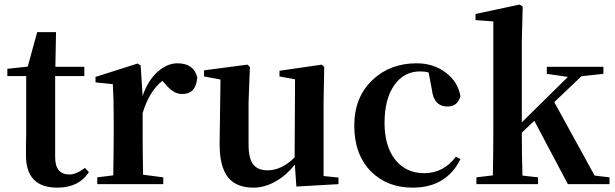

<svg xmlns="http://www.w3.org/2000/svg" viewBox="-20 -820 2737 855"><path d="M235.4 15.6Q95.7 15.6 95.7 -127.9Q95.7 -142.6 95.7 -170.9Q96.7 -205.1 96.7 -225.6V-481.4H12.7V-513.7L103.5 -523.4L145.5 -676.8H229.5L226.6 -522.5H355.5V-481.4H225.6V-120.1Q225.6 -43 289.1 -43Q319.3 -43 358.4 -72.3L376 -53.7Q331.1 15.6 235.4 15.6Z M413.1 0V-30.3L484.4 -39.1Q486.3 -150.4 486.3 -229.5V-299.8Q486.3 -382.8 482.4 -445.3L405.3 -453.1V-477.5L592.8 -537.1L606.4 -528.3L615.2 -392.6Q637.7 -460.9 682.6 -501Q724.6 -538.1 770.5 -538.1Q842.8 -538.1 858.4 -475.6Q853.5 -401.4 791 -401.4Q768.6 -401.4 750 -414.1Q734.4 -423.8 713.9 -448.2L703.1 -460Q644.5 -414.1 615.2 -316.4V-229.5Q615.2 -153.3 617.2 -42L707 -30.3V0Z M1108.4 15.6Q1034.2 15.6 997.1 -28.3Q957 -77.1 958 -182.6L961.9 -465.8L888.7 -479.5V-506.8L1082 -532.2L1092.8 -521.5L1086.9 -365.2V-175.8Q1086.9 -113.3 1108.4 -86.9Q1128.9 -61.5 1170.9 -61.5Q1234.4 -61.5 1292 -119.1L1293.9 -466.8L1224.6 -479.5V-504.9L1413.1 -532.2L1423.8 -521.5L1420.9 -365.2V-36.1L1487.3 -29.3V0L1299.8 10.7L1293 -86.9Q1255.9 -40 1210 -13.7Q1160.2 15.6 1108.4 15.6Z M1817.4 15.6Q1704.1 15.6 1631.8 -56.6Q1557.6 -132.8 1557.6 -260.3Q1557.6 -387.7 1639.6 -464.8Q1717.8 -538.1 1835 -538.1Q1911.1 -538.1 1965.8 -496.1Q2019.5 -455.1 2030.3 -391.6Q2017.6 -345.7 1973.6 -345.7Q1911.1 -345.7 1903.3 -420.9L1888.7 -497.1Q1873 -502 1850.6 -502Q1779.3 -502 1736.3 -441.4Q1692.4 -379.9 1692.4 -272.5Q1692.4 -168 1741.2 -107.4Q1789.1 -48.8 1869.1 -48.8Q1955.1 -48.8 2009.8 -122.1L2030.3 -111.3Q1967.8 15.6 1817.4 15.6Z M2101.6 0V-30.3L2174.8 -39.1Q2176.8 -152.3 2176.8 -229.5V-724.6L2097.7 -730.5V-757.8L2293.9 -799.8L2307.6 -791L2303.7 -635.7V-275.4L2508.8 -477.5L2415 -491.2V-522.5H2667V-491.2L2569.3 -480.5L2448.2 -365.2L2627.9 -38.1L2694.3 -30.3V0H2508.8L2359.4 -282.2L2303.7 -229.5Q2303.7 -122.1 2306.6 -38.1L2376 -30.3V0Z"/></svg>

Font: Bpmf GenYo Min B
Style: B
Weight: 700
Foundry: But Ko
Version: Version 1.320